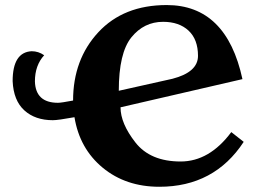

<svg xmlns="http://www.w3.org/2000/svg" viewBox="-20 -714 1024 749"><path d="M443.4 -359.9 652.8 -406.7Q752.4 -432.6 752.4 -496.1Q752.4 -560.1 715.6 -594.5Q678.7 -628.9 616.2 -628.9Q541.5 -628.9 492.4 -568.1Q443.4 -507.3 443.4 -359.9ZM601.6 14.6Q470.7 14.6 380.6 -59.8Q290.5 -134.3 270.5 -256.8Q206.1 -245.1 186 -245.1Q117.2 -245.1 75 -283.4Q32.7 -321.8 29.3 -397.5Q29.3 -510.3 103.5 -514.2Q129.9 -514.2 152.3 -498.5Q116.2 -459 116.2 -396.5Q118.7 -313 206.1 -313Q218.8 -313 265.1 -321.8Q265.1 -481.9 363.5 -588.1Q461.9 -694.3 630.4 -694.3Q863.3 -694.3 925.8 -405.3L450.2 -295.4Q450.2 -232.4 508.3 -158.2Q566.4 -84 684.6 -84Q796.9 -84 882.3 -198.7L930.7 -160.6Q815.9 14.6 601.6 14.6Z"/></svg>

Font: Kelvinch
Style: Bold
Weight: 700
Designer: Paul James Miller
Foundry: High-Logic / Made with FontCreator
Version: Version 3.501;March 28, 2021;FontCreator 13.0.0.2683 64-bit